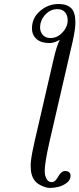

<svg xmlns="http://www.w3.org/2000/svg" viewBox="-20 -718 393 950"><path d="M230 -529.8Q263.2 -529.8 289.1 -557.4Q314.9 -585 314.9 -618.2Q314.9 -641.1 302 -657Q289.1 -672.9 263.2 -672.9Q232.4 -672.9 209.5 -651.1Q186.5 -629.4 180.2 -601.1Q178.2 -589.4 178.2 -583Q178.2 -560.5 191.7 -545.2Q205.1 -529.8 230 -529.8ZM138.2 -578.1Q138.2 -628.9 178.2 -663.6Q218.3 -698.2 270 -698.2Q311 -698.2 332 -677.7Q353 -657.2 353 -608.9Q353 -572.8 339.8 -514.2L224.1 -13.2Q201.2 88.9 201.2 127.9Q201.2 147.5 206.1 157.2Q214.4 183.1 236.8 183.1Q246.1 183.1 254.4 174.6Q262.7 166 268.1 155.5Q273.4 145 282.7 136.5Q292 127.9 303.2 127.9Q313 127.9 321 133.5Q329.1 139.2 329.1 151.9Q329.1 172.4 310.1 186.8Q291 201.2 269 206.5Q247.1 211.9 227.1 211.9Q211.4 211.9 189 202.4Q166.5 192.9 153.8 178.2Q131.8 152.3 131.8 104Q131.8 97.7 132.1 90.8Q132.3 84 133.5 75.4Q134.8 66.9 135.5 61Q136.2 55.2 138.2 44.4Q140.1 33.7 141.1 28.8Q142.1 23.9 145 11Q147.9 -2 148.7 -6.1Q149.4 -10.3 152.8 -25.4Q156.2 -40.5 157.2 -43.9L246.1 -429.2Q259.8 -489.3 275.9 -521Q247.1 -504.9 225.1 -504.9Q183.6 -504.9 160.9 -524.7Q138.2 -544.4 138.2 -578.1Z"/></svg>

Font: Common Serif News
Style: Italic
Weight: 450
Italic angle: -12°
Designer: Philipp H. Poll, Khaled Hosny
Foundry: Stefan Peev, Context Ltd.
Version: Version 1.026